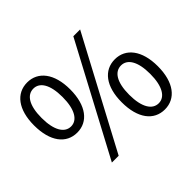

<svg xmlns="http://www.w3.org/2000/svg" viewBox="-148 -888 1120 1120"><g transform="rotate(-45 412.0 -328.0)"><path d="M184 -254C273 -254 333 -329 333 -462C333 -593 273 -668 184 -668C94 -668 35 -593 35 -462C35 -329 94 -254 184 -254ZM184 -305C132 -305 97 -358 97 -462C97 -566 132 -617 184 -617C235 -617 270 -566 270 -462C270 -358 235 -305 184 -305ZM203 12H259L621 -668H565ZM641 12C730 12 790 -63 790 -196C790 -327 730 -402 641 -402C551 -402 492 -327 492 -196C492 -63 551 12 641 12ZM641 -39C589 -39 554 -92 554 -196C554 -300 589 -351 641 -351C692 -351 727 -300 727 -196C727 -92 692 -39 641 -39Z"/></g></svg>

Font: Giro Sans Regular
Style: Regular
Weight: 400
Designer: Paul D. Hunt
Foundry: Adobe Systems Incorporated
Version: Version 1.000;PS 1.0;hotconv 1.0.88;makeotf.lib2.5.647800